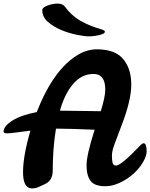

<svg xmlns="http://www.w3.org/2000/svg" viewBox="-40 -1032 835 1067"><path d="M758 -236Q775 -236 775 -190Q775 -165 754 -129.5Q733 -94 699.5 -64.5Q666 -35 625 -16Q584 3 545 3Q486 3 463.5 -26.5Q441 -56 441 -113.5Q441 -171 486 -311Q348 -317 285 -317H271Q253 -206 253 -84Q253 -30 212 -10Q193 -1 175.5 7Q158 15 138 15Q88 15 88 -75Q88 -165 129 -306Q85 -301 51.5 -296Q18 -291 -1 -291Q-20 -291 -20 -301Q-20 -331 29 -362Q79 -393 164 -409Q258 -648 394 -728Q444 -758 500 -758Q600 -757 644.5 -704Q689 -651 689.5 -563.5Q690 -476 636 -336Q616 -282 599 -238Q582 -194 582 -167Q582 -140 586 -126Q590 -112 605 -112Q632 -112 732 -216Q750 -236 758 -236ZM545 -534Q545 -621 480 -621Q414 -621 366.5 -565.5Q319 -510 293 -417L520 -414Q545 -494 545 -534ZM543 -856Q543 -840 484 -832Q470 -830 450 -830Q430 -830 385.5 -839Q341 -848 298.5 -866Q256 -884 225.5 -911Q195 -938 195 -975Q194 -990 223.5 -1001Q253 -1012 280 -1012Q307 -1012 319 -997Q357 -945 407 -916.5Q457 -888 523 -869Q543 -863 543 -856Z"/></svg>

Font: Leckerli One
Style: Regular
Weight: 400
Version: Version 1.001